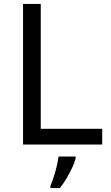

<svg xmlns="http://www.w3.org/2000/svg" viewBox="-20 -734 564 975"><path d="M97 0V-714H187V-80H499V0ZM364 70Q360 88 347.5 115.5Q335 143 318.5 171Q302 199 284 221H236V209Q244 192 252.5 165.5Q261 139 268 110.5Q275 82 277 61H364Z"/></svg>

Font: Noto Sans Lydian
Style: Regular
Weight: 400
Designer: Monotype Design Team
Foundry: Monotype Imaging Inc.
Version: Version 2.002; ttfautohint (v1.8.4.7-5d5b)